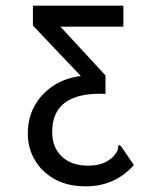

<svg xmlns="http://www.w3.org/2000/svg" viewBox="-20 -479 540 677"><path d="M283 178Q217 178 171.5 152Q126 126 102 84Q78 42 78 -8Q78 -62 101.5 -105Q125 -148 167 -176Q209 -204 265 -211L96 -389V-459H415V-385H193L352 -213V-148Q164 -156 164 -14Q164 41 198 73Q232 105 290 105Q321 105 342 97Q363 89 380 73Q390 60 393.5 53.5Q397 47 396 38L401 32L408 38L452 103Q385 178 283 178Z"/></svg>

Font: Inconsolata Medium
Style: Regular
Weight: 500
Monospace: yes
Designer: Raph Levien, Cyreal, Brenton Simpson
Foundry: Raph Levien, Cyreal, Google
Version: Version 3.001; ttfautohint (v1.8.2.53-6de2)